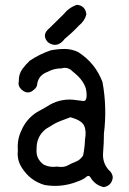

<svg xmlns="http://www.w3.org/2000/svg" viewBox="-20 -769 540 802"><path d="M244.1 -708Q268.6 -738.3 301.8 -749Q336.9 -745.1 340.8 -709Q334 -681.6 310.5 -663.1Q282.2 -632.8 251 -607.4Q218.8 -564.5 179.7 -592.8Q152.3 -624 186.5 -651.4Q214.8 -679.7 244.1 -708ZM191.4 -558.6Q220.7 -564.5 250.5 -564.5Q280.3 -564.5 307.6 -550.8Q378.9 -504.9 408.2 -425.8Q427.7 -319.3 414.1 -210.9Q414.1 -171.9 410.6 -130.9Q407.2 -89.8 433.6 -59.6Q449.2 -46.9 451.2 -28.3Q447.3 5.9 414.1 12.7Q380.9 5.9 361.3 -22.5Q352.5 -41 340.8 -30.3Q329.1 -19.5 303.7 -10.7Q237.3 15.6 167 3.9Q105.5 -13.7 71.3 -68.4Q49.8 -101.6 54.7 -140.6Q52.7 -164.1 56.6 -185.1Q60.5 -206.1 69.3 -223.6Q89.8 -272.5 134.8 -300.8Q154.3 -311.5 174.8 -323.2Q225.6 -357.4 285.2 -352.5Q308.6 -349.6 327.1 -347.2Q345.7 -344.7 340.8 -387.2Q335.9 -429.7 283.2 -470.7Q263.7 -491.2 236.3 -483.4Q205.1 -483.4 178.7 -468.8Q141.6 -455.1 135.7 -419.9Q134.8 -404.3 123 -395.5Q96.7 -370.1 69.3 -395.5Q53.7 -410.2 58.6 -430.7Q57.6 -458 73.2 -480.5Q86.9 -499 104.5 -515.6Q145.5 -543 191.4 -558.6ZM274.4 -279.3Q224.6 -261.7 207.5 -252Q190.4 -242.2 171.9 -230.5Q131.8 -199.2 132.8 -146.5Q128.9 -105.5 163.1 -81.1Q189.5 -68.4 217.8 -73.2Q246.1 -68.4 263.2 -78.1Q280.3 -87.9 296.9 -93.8Q313.5 -99.6 327.1 -119.1Q334 -152.3 335 -185.5Q341.8 -222.7 331.1 -244.6Q320.3 -266.6 274.4 -279.3Z"/></svg>

Font: NaikaiFont
Style: Regular-Lite
Weight: 400
Version: Version 1.67